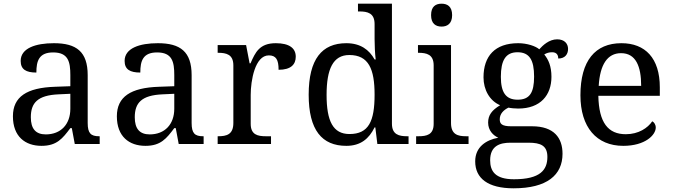

<svg xmlns="http://www.w3.org/2000/svg" viewBox="-20 -780 3644 1040"><path d="M205 10C288 10 319 -30 361 -86H369L385 0H520V-42H517C472 -42 455 -58 455 -114V-373C455 -500 394 -546 272 -546C173 -546 92 -519 92 -450C92 -404 121 -387 177 -387C177 -450 191 -496 268 -496C350 -496 361 -445 361 -373V-313L278 -310C125 -305 50 -256 50 -150C50 -41 116 10 205 10ZM228 -52C173 -52 147 -83 147 -145C147 -223 184 -264 297 -269L361 -272V-191C361 -106 309 -52 228 -52Z M768 10C851 10 882 -30 924 -86H932L948 0H1083V-42H1080C1035 -42 1018 -58 1018 -114V-373C1018 -500 957 -546 835 -546C736 -546 655 -519 655 -450C655 -404 684 -387 740 -387C740 -450 754 -496 831 -496C913 -496 924 -445 924 -373V-313L841 -310C688 -305 613 -256 613 -150C613 -41 679 10 768 10ZM791 -52C736 -52 710 -83 710 -145C710 -223 747 -264 860 -269L924 -272V-191C924 -106 872 -52 791 -52Z M1159 0H1448V-42H1420C1376 -42 1338 -50 1338 -109V-266C1338 -343 1361 -480 1436 -480C1475 -480 1489 -457 1489 -402C1556 -402 1582 -431 1582 -473C1582 -519 1547 -546 1474 -546C1386 -546 1363 -497 1337 -437H1332L1313 -536H1159V-494H1162C1206 -494 1244 -485 1244 -426V-114C1244 -51 1207 -42 1162 -42H1159Z M1856 10C1934 10 1979 -29 2009 -90H2013L2024 0H2193V-42H2185C2141 -42 2103 -51 2103 -110V-760H1919V-718H1927C1971 -718 2009 -709 2009 -650V-568C2009 -536 2011 -491 2015 -458H2009C1980 -510 1933 -546 1856 -546C1724 -546 1652 -460 1652 -267C1652 -75 1724 10 1856 10ZM1873 -54C1784 -54 1749 -124 1749 -266C1749 -406 1784 -482 1872 -482C1977 -482 2009 -406 2009 -267C2009 -123 1977 -54 1873 -54Z M2372 -636C2403 -636 2429 -652 2429 -698C2429 -745 2403 -760 2372 -760C2340 -760 2315 -745 2315 -698C2315 -652 2340 -636 2372 -636ZM2234 0H2518V-42H2505C2460 -42 2423 -51 2423 -114V-536H2244V-494H2247C2291 -494 2329 -485 2329 -426V-109C2329 -50 2291 -42 2247 -42H2234Z M2762 240C2943 240 3027 168 3027 53C3027 -33 2981 -96 2862 -96H2749C2697 -96 2687 -110 2687 -134C2687 -164 2708 -184 2734 -197C2747 -194 2771 -192 2787 -192C2908 -192 2967 -265 2967 -364C2967 -421 2951 -457 2928 -485C2941 -493 2954 -497 2971 -497C2998 -497 3004 -478 3004 -463C3041 -463 3057 -487 3057 -515C3057 -543 3038 -567 2998 -567C2954 -567 2920 -534 2901 -513C2882 -530 2835 -546 2787 -546C2661 -546 2599 -476 2599 -361C2599 -294 2632 -234 2689 -210C2644 -183 2624 -156 2624 -116C2624 -73 2652 -46 2679 -34C2613 -22 2554 16 2554 94C2554 186 2623 240 2762 240ZM2784 -240C2720 -240 2693 -279 2693 -364C2693 -453 2719 -497 2783 -497C2848 -497 2873 -455 2873 -365C2873 -278 2849 -240 2784 -240ZM2764 191C2662 191 2635 147 2635 88C2635 9 2689 -7 2745 -7H2843C2909 -7 2945 9 2945 70C2945 140 2907 191 2764 191Z M3356 10C3475 10 3532 -49 3532 -89C3532 -106 3522 -119 3513 -123C3489 -87 3439 -53 3370 -53C3274 -53 3224 -115 3221 -261H3554V-307C3554 -465 3475 -546 3346 -546C3204 -546 3124 -451 3124 -264C3124 -91 3211 10 3356 10ZM3453 -315H3223C3230 -430 3270 -492 3344 -492C3424 -492 3453 -421 3453 -315Z"/></svg>

Font: Noto Fangsong KSS Vertical
Style: Regular
Weight: 400
Designer: LIU Zhao, ZHANG Congyu, Kushim JIANG
Foundry: Guyu Beijing Co. Ltd.
Version: Version 1.000;November 16, 2022;FontCreator 11.5.0.2427 64-b